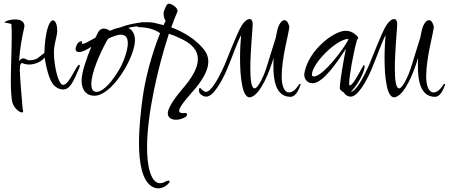

<svg xmlns="http://www.w3.org/2000/svg" viewBox="-20 -551 2447 1047"><path d="M99 62C104 62 106 60 106 55C106 53 106 51 105 50C104 49 103 40 102 24C98 -22 90 -114 88 -165C88 -170 88 -176 89 -184C89 -199 94 -207 100 -207C102 -207 104 -206 107 -205C116 -201 127 -199 138 -199C173 -199 210 -217 223 -238C231 -190 247 -111 277 -83C292 -70 308 -63 323 -63C363 -63 379 -105 412 -180C414 -186 415 -190 415 -193C415 -196 414 -198 412 -198C396 -198 358 -88 324 -88C297 -88 274 -197 274 -264C274 -315 292 -351 292 -382C292 -421 281 -440 269 -440C246 -440 225 -370 222 -262C212 -255 202 -247 191 -238C180 -228 163 -223 140 -222C131 -222 116 -233 107 -233C105 -233 104 -232 102 -232C91 -229 89 -222 84 -218C89 -293 100 -346 112 -401C113 -404 113 -408 113 -411C113 -423 104 -445 64 -445C25 -445 4 -431 4 -428C2 -428 39 -423 42 -420C43 -404 44 -382 44 -358C44 -287 39 -182 39 -105C39 -57 42 -17 47 6C56 39 86 62 99 62Z M495 -29C592 -29 716 -239 716 -332C716 -367 700 -390 679 -399C706 -406 737 -409 770 -409C797 -409 826 -401 847 -401C852 -401 855 -402 855 -405C855 -414 847 -420 832 -424C817 -428 802 -430 787 -430C734 -430 678 -418 627 -399C611 -396 594 -390 579 -383C570 -390 559 -395 544 -395C535 -395 523 -390 515 -375L500 -345C479 -334 461 -324 448 -317C441 -313 435 -312 431 -312C428 -312 426 -313 426 -316C426 -317 426 -319 427 -320C427 -321 428 -322 428 -323C428 -325 427 -326 424 -326C401 -326 392 -292 392 -283C392 -275 398 -267 411 -267C430 -267 455 -281 478 -296C465 -265 453 -233 442 -198C431 -163 425 -134 425 -110C425 -65 447 -29 495 -29ZM506 -50C487 -50 478 -65 478 -94C478 -152 522 -254 560 -324C563 -331 568 -337 573 -342C598 -353 622 -362 637 -362C668 -362 677 -342 677 -315C677 -271 649 -204 633 -177C599 -116 546 -50 506 -50Z M940 102C957 102 973 97 990 88C997 83 1000 78 1000 73C1000 68 997 65 990 65H988C986 65 984 66 982 66C979 66 975 65 970 65C961 64 957 60 957 53C957 27 1024 -43 1048 -72C1089 -123 1116 -171 1116 -215C1116 -239 1108 -261 1093 -280C1052 -332 987 -375 914 -402C925 -433 936 -461 947 -486C948 -488 948 -490 948 -492C948 -505 930 -523 907 -530C905 -531 903 -531 901 -531C891 -531 884 -517 875 -492C873 -488 872 -483 872 -476C872 -464 875 -450 883 -437C880 -430 876 -422 872 -414C833 -425 794 -430 755 -430C737 -430 731 -406 731 -407C731 -405 732 -403 735 -403C755 -403 813 -400 853 -370C804 -249 770 -110 758 -19C749 45 738 140 738 229C738 337 755 435 810 467C822 474 834 476 843 476C874 476 897 453 902 446C904 443 905 440 905 439C905 436 903 434 899 434C895 434 890 435 885 438C878 442 866 448 853 448C834 448 812 435 797 384C786 348 782 303 782 251C782 73 840 -180 901 -367C920 -360 938 -354 954 -346C1029 -314 1059 -275 1059 -228C1059 -179 1025 -124 974 -65C952 -39 895 30 895 67C895 91 915 102 940 102Z M1347 -21C1400 -34 1450 -160 1472 -236C1471 -219 1471 -202 1471 -187C1471 -124 1480 -23 1564 -23C1595 -23 1610 -67 1616 -81C1618 -84 1619 -87 1619 -90C1619 -93 1618 -94 1615 -94C1609 -94 1591 -47 1555 -47C1531 -47 1516 -82 1516 -134C1516 -236 1555 -369 1558 -405C1552 -429 1543 -441 1531 -441C1515 -441 1499 -418 1491 -381C1490 -378 1490 -375 1489 -372L1486 -355C1485 -352 1485 -349 1484 -346C1471 -308 1437 -192 1427 -164C1422 -148 1389 -69 1368 -69C1351 -69 1345 -117 1345 -178C1345 -270 1358 -397 1358 -419C1358 -438 1352 -447 1341 -447C1328 -447 1313 -435 1298 -412C1272 -370 1216 -222 1204 -195C1170 -120 1131 -50 1103 -50C1094 -50 1082 -61 1074 -69C1072 -71 1071 -72 1070 -72C1067 -72 1065 -66 1065 -56C1065 -39 1086 -24 1105 -24C1141 -24 1188 -102 1218 -173C1253 -256 1275 -326 1295 -359C1292 -332 1289 -284 1289 -232C1289 -180 1292 -126 1301 -84C1309 -42 1324 -20 1341 -20C1343 -20 1345 -21 1347 -21Z M1875 -40C1899 -40 1968 -144 1968 -189C1968 -194 1967 -197 1965 -197C1959 -197 1909 -85 1887 -85C1885 -85 1884 -89 1884 -96C1884 -138 1909 -272 1927 -334C1931 -337 1933 -341 1933 -344C1933 -347 1932 -349 1930 -351C1910 -374 1888 -383 1864 -383C1801 -383 1665 -279 1641 -158C1640 -153 1639 -148 1639 -145C1639 -120 1656 -97 1684 -97C1741 -97 1817 -209 1866 -285C1855 -228 1833 -110 1833 -67C1840 -54 1860 -40 1875 -40ZM1692 -134C1685 -134 1681 -137 1681 -144C1681 -204 1815 -339 1881 -339C1858 -286 1740 -134 1692 -134Z M2135 -21C2188 -34 2238 -160 2260 -236C2259 -219 2259 -202 2259 -187C2259 -124 2268 -23 2352 -23C2383 -23 2398 -67 2404 -81C2406 -84 2407 -87 2407 -90C2407 -93 2406 -94 2403 -94C2397 -94 2379 -47 2343 -47C2319 -47 2304 -82 2304 -134C2304 -236 2343 -369 2346 -405C2340 -429 2331 -441 2319 -441C2303 -441 2287 -418 2279 -381C2278 -378 2278 -375 2277 -372L2274 -355C2273 -352 2273 -349 2272 -346C2259 -308 2225 -192 2215 -164C2210 -148 2177 -69 2156 -69C2139 -69 2133 -117 2133 -178C2133 -270 2146 -397 2146 -419C2146 -438 2140 -447 2129 -447C2116 -447 2101 -435 2086 -412C2060 -370 2004 -222 1992 -195C1958 -120 1919 -50 1891 -50C1882 -50 1870 -61 1862 -69C1860 -71 1859 -72 1858 -72C1855 -72 1853 -66 1853 -56C1853 -39 1874 -24 1893 -24C1929 -24 1976 -102 2006 -173C2041 -256 2063 -326 2083 -359C2080 -332 2077 -284 2077 -232C2077 -180 2080 -126 2089 -84C2097 -42 2112 -20 2129 -20C2131 -20 2133 -21 2135 -21Z"/></svg>

Font: Comforter
Style: Regular
Weight: 400
Designer: Robert E. Leuschke
Foundry: Robert E. Leuschke
Version: Version 1.013; ttfautohint (v1.8.3)